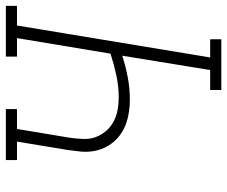

<svg xmlns="http://www.w3.org/2000/svg" viewBox="-95 -695 775 655"><g transform="rotate(90 292.5 -367.5)"><path d="M-15 0V-38H52L161 -697H99V-735H272V-697H204L155 -397Q192 -409 229.5 -416Q267 -423 305 -423Q326 -423 346.5 -420Q367 -417 385.5 -410.5Q404 -404 420.5 -393Q437 -382 449.5 -367Q462 -352 470 -334Q478 -316 481 -296Q484 -276 482 -255Q480 -234 477 -213L448 -38H511V0H337V-38H405L435 -219Q438 -241 439 -263.5Q440 -286 433 -305.5Q426 -325 412.5 -341Q399 -357 380.5 -367Q362 -377 341 -381Q320 -385 297 -385Q260 -385 222.5 -377Q185 -369 148 -357L95 -38H158V0Z"/></g></svg>

Font: Iosevka Curly Slab XLtEx
Style: Italic
Weight: 200
Width: 7
Italic angle: -9°
Monospace: yes
Designer: Belleve Invis
Foundry: Belleve Invis
Version: Version 11.1.0; ttfautohint (v1.8.3)